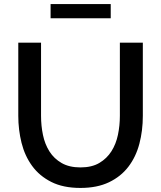

<svg xmlns="http://www.w3.org/2000/svg" viewBox="-20 -920 792 945"><path d="M376 -96Q432 -96 469 -118Q506 -140 528.5 -175.5Q551 -211 560.5 -256.5Q570 -302 570 -350V-710H683V-350Q683 -277 666 -212.5Q649 -148 612 -99.5Q575 -51 516.5 -23Q458 5 376 5Q291 5 232.5 -24.5Q174 -54 138 -103.5Q102 -153 86 -217Q70 -281 70 -350V-710H182V-350Q182 -301 191.5 -255.5Q201 -210 223.5 -174.5Q246 -139 283.5 -117.5Q321 -96 376 -96ZM229 -830V-900H525V-830Z"/></svg>

Font: IngvarSans
Style: Regular
Weight: 600
Version: Version 3.000